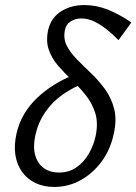

<svg xmlns="http://www.w3.org/2000/svg" viewBox="-20 -731 540 760"><path d="M195 9Q153 9 120.5 -6.5Q88 -22 67.5 -50.5Q47 -79 41 -117Q35 -155 45 -201Q55 -245 76 -280Q97 -315 126 -342.5Q155 -370 186 -390Q217 -410 245.5 -423Q274 -436 295 -443L317 -403Q270 -386 228.5 -357Q187 -328 159 -287Q131 -246 120 -196Q110 -150 119.5 -116.5Q129 -83 153.5 -65.5Q178 -48 213 -48Q253 -48 282.5 -68.5Q312 -89 331.5 -122.5Q351 -156 359 -195Q369 -245 357 -283.5Q345 -322 320 -353.5Q295 -385 265 -413.5Q235 -442 210 -471Q185 -500 173 -534.5Q161 -569 171 -614Q183 -662 222.5 -686.5Q262 -711 313 -711Q361 -711 406.5 -693Q452 -675 500 -642L449 -572Q429 -593 405 -612.5Q381 -632 355 -645Q329 -658 301 -658Q278 -658 259.5 -646Q241 -634 237 -612Q230 -579 244 -551Q258 -523 284.5 -496Q311 -469 341 -440.5Q371 -412 396 -377.5Q421 -343 432 -299.5Q443 -256 430 -200Q417 -139 382.5 -92Q348 -45 299.5 -18Q251 9 195 9Z"/></svg>

Font: Ysabeau Infant Medium
Style: Italic
Weight: 500
Italic angle: -12°
Designer: Christian Thalmann (Catharsis Fonts)
Version: Version 2.001;gftools[0.9.30]; featfreeze: ss01,ss02,lnum